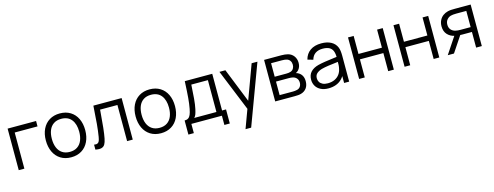

<svg xmlns="http://www.w3.org/2000/svg" viewBox="-22 -1363 6205 2411"><g transform="rotate(-15 3080.0 -157.5)"><path d="M70 0V-540H440V-469.7H143.3V0Z M750.7 15Q671.5 15 613.8 -21.1Q556.2 -57.2 525.6 -121.9Q495 -186.7 495 -270.7Q495 -355.2 526.1 -419.6Q557.2 -484 615.1 -519.5Q673 -555 750.7 -555Q830.2 -555 887.9 -519.1Q945.7 -483.2 976.2 -418.8Q1006.7 -354.5 1006.7 -270.7Q1006.7 -185.7 975.9 -121.1Q945.2 -56.5 887.2 -20.8Q829.3 15 750.7 15ZM750.7 -55.3Q809.2 -55.3 849.1 -82.1Q889 -108.8 908.8 -157.4Q928.7 -206 928.7 -270.7Q928.7 -370.5 883.2 -427.6Q837.7 -484.7 750.7 -484.7Q691.5 -484.7 651.8 -457.8Q612 -431 592.5 -383Q573 -335 573 -270.7Q573 -205 593.2 -156.5Q613.5 -108 653.2 -81.7Q693 -55.3 750.7 -55.3Z M1066.5 -64.3Q1095.5 -59.2 1111.3 -66.8Q1127.2 -74.5 1134.6 -92.8Q1142 -111 1147.8 -144.7Q1159.5 -213.7 1168 -307Q1176.5 -400.3 1184.8 -540H1552.2V0H1478.8V-469.7H1253.2L1251.5 -445.8Q1233.8 -204 1213.8 -104.7Q1204.3 -56.8 1189.5 -31.7Q1174.7 -6.5 1145.8 1.8Q1116.8 10 1066.5 0Z M1917.7 15Q1838.5 15 1780.8 -21.1Q1723.2 -57.2 1692.6 -121.9Q1662 -186.7 1662 -270.7Q1662 -355.2 1693.1 -419.6Q1724.2 -484 1782.1 -519.5Q1840 -555 1917.7 -555Q1997.2 -555 2054.9 -519.1Q2112.7 -483.2 2143.2 -418.8Q2173.7 -354.5 2173.7 -270.7Q2173.7 -185.7 2142.9 -121.1Q2112.2 -56.5 2054.2 -20.8Q1996.3 15 1917.7 15ZM1917.7 -55.3Q1976.2 -55.3 2016.1 -82.1Q2056 -108.8 2075.8 -157.4Q2095.7 -206 2095.7 -270.7Q2095.7 -370.5 2050.2 -427.6Q2004.7 -484.7 1917.7 -484.7Q1858.5 -484.7 1818.8 -457.8Q1779 -431 1759.5 -383Q1740 -335 1740 -270.7Q1740 -205 1760.2 -156.5Q1780.5 -108 1820.2 -81.7Q1860 -55.3 1917.7 -55.3Z M2243.5 -63Q2273.8 -63 2292.2 -75.8Q2310.7 -88.5 2322 -115.2Q2333.3 -141.8 2342.2 -188Q2353.8 -248.3 2360.4 -325.3Q2367 -402.3 2373.2 -540H2730.2V-63H2781.8V120H2711.2V0H2314.2V120H2243.5ZM2368.2 -63H2656.8V-477H2441.2Q2435.8 -376.3 2428.9 -297.1Q2422 -217.8 2410.5 -166.3Q2401.2 -124.3 2392.6 -101.3Q2384 -78.3 2368.2 -63Z M2954 240 3058.7 -43.3 3060 40.7 2823.7 -540H2901.3L3095.3 -54.3H3063.3L3242.3 -540H3317.7L3027.3 240Z M3404.2 0V-540H3626.5Q3677 -540 3713.2 -530.3Q3759.2 -517.7 3786.5 -480.8Q3813.8 -444 3813.8 -392.3Q3813.8 -364 3805.2 -341.2Q3796.5 -318.5 3780.5 -301.3Q3766.2 -285.5 3746.5 -276.7Q3762.5 -273.7 3781.2 -262.3Q3810 -245.2 3825.1 -216.3Q3840.2 -187.5 3840.2 -147Q3840.2 -92.7 3814.1 -57.2Q3788 -21.7 3742.5 -8.7Q3724.3 -3.3 3703 -1.7Q3681.7 0 3655.5 0ZM3652.2 -62.3Q3663.7 -62.3 3679.4 -64.1Q3695.2 -65.8 3706.8 -69Q3735.3 -76.2 3749.6 -98.2Q3763.8 -120.2 3763.8 -149Q3763.8 -184.2 3743.2 -206.9Q3722.5 -229.7 3687.8 -235Q3672.8 -238.3 3641.5 -238.3H3478.2V-62.3ZM3629.2 -301.3Q3643.8 -301.3 3659.5 -303.2Q3675.2 -305.2 3686.5 -309.3Q3711.3 -318 3724.2 -339.5Q3737.2 -361 3737.2 -388.3Q3737.2 -417.2 3723.4 -438.6Q3709.7 -460 3684.2 -468.7Q3659.8 -477 3619.2 -477H3478.2V-301.3Z M4094.7 15Q4035.7 15 3993.9 -6.6Q3952.2 -28.2 3931.1 -64.5Q3910 -100.8 3910 -145Q3910 -208.7 3946.5 -247Q3983 -285.3 4047.3 -302Q4089.7 -312.7 4138.7 -319.9Q4187.7 -327.2 4272 -338.2Q4285.3 -339.8 4297.4 -341.2Q4309.5 -342.7 4319.7 -344.3L4293.3 -328.7Q4294.3 -382.8 4280.5 -417.3Q4266.7 -451.8 4234.7 -468.8Q4202.7 -485.7 4149.3 -485.7Q4092.5 -485.7 4054.7 -460.2Q4016.8 -434.7 4002 -381.7L3930.3 -402.7Q3949.3 -475.7 4005.7 -515.3Q4062 -555 4150.7 -555Q4225.2 -555 4276.8 -527.1Q4328.3 -499.2 4349.7 -447Q4358.8 -425 4362.2 -397.1Q4365.7 -369.2 4365.7 -335.3V0H4300V-135.7L4319 -127.3Q4300.3 -81.3 4268.3 -49.3Q4236.3 -17.3 4192.4 -1.2Q4148.5 15 4094.7 15ZM4103 -48.7Q4153.2 -48.7 4191.8 -66.8Q4230.5 -84.8 4254.2 -117Q4278 -149.2 4285.3 -190.7Q4290.2 -210.3 4291.4 -232.8Q4292.7 -255.2 4292.7 -285.5V-294.7L4320.7 -280L4287 -275.7Q4214.3 -267.3 4165 -260.3Q4115.7 -253.3 4077 -243Q4036.2 -231.3 4009.9 -208.2Q3983.7 -185.2 3983.7 -145Q3983.7 -119.8 3995.9 -97.9Q4008.2 -76 4035 -62.3Q4061.8 -48.7 4103 -48.7Z M4495.2 0V-540H4568.5V-305.3H4873.2V-540H4946.5V0H4873.2V-235H4568.5V0Z M5086.2 0V-540H5159.5V-305.3H5464.2V-540H5537.5V0H5464.2V-235H5159.5V0Z M6016.2 0V-203.3H5889.8Q5843.5 -203.3 5801.5 -210.7Q5740.8 -222.2 5703 -262.6Q5665.2 -303 5665.2 -369.7Q5665.2 -413.2 5681.8 -446.9Q5698.3 -480.7 5726.8 -502.1Q5755.3 -523.5 5791.5 -532.3Q5812.7 -537.5 5834.3 -538.8Q5856 -540 5883.2 -540H6089.5L6090.2 0ZM5647.5 0 5798.2 -226.7H5879.5L5728.2 0ZM5886.2 -266.3H6016.2V-477H5886.2Q5838.5 -477 5812.2 -469.3Q5783.2 -460.7 5762.2 -435.5Q5741.2 -410.3 5741.2 -370.7Q5741.2 -331.7 5762.4 -306.6Q5783.7 -281.5 5818.8 -272.7Q5834.7 -268.8 5851 -267.6Q5867.3 -266.3 5886.2 -266.3Z"/></g></svg>

Font: Hauora
Style: Regular
Weight: 400
Designer: Wayne Shih
Foundry: WCYS
Version: Version 1.001